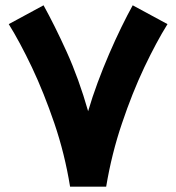

<svg xmlns="http://www.w3.org/2000/svg" viewBox="-20 -697 658 717"><path d="M376.5 0C390.1 -81.5 409.7 -160.6 435.5 -236.3C460.9 -312 488.8 -381.8 519 -445.8C549.3 -509.3 578.1 -563 605.5 -606.9L475.6 -677.2C422.4 -581.1 349.6 -420.9 309.1 -281.7C286.1 -362.3 259.3 -436.5 229 -503.4C198.7 -570.3 169.9 -627.9 142.6 -677.2L12.7 -606.9C40 -563 68.8 -509.3 99.1 -445.8C129.4 -381.8 157.2 -312 183.1 -236.3C209 -160.2 228.5 -81.5 241.7 0Z"/></svg>

Font: Vazirmatn Black
Style: Regular
Weight: 900
Designer: Saber Rastikerdar
Foundry: Saber Rastikerdar
Version: Version 33.003